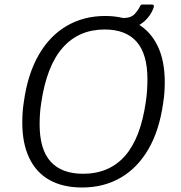

<svg xmlns="http://www.w3.org/2000/svg" viewBox="-20 -823 802 853"><path d="M345 10Q260 10 200.5 -23Q141 -56 110 -121Q79 -186 79 -278Q79 -300 80.5 -323.5Q82 -347 86 -371Q103 -494 152 -579Q201 -664 276.5 -708Q352 -752 447 -752Q531 -752 590 -718Q649 -684 680.5 -618.5Q712 -553 712 -458Q712 -437 710.5 -413.5Q709 -390 705 -366Q688 -244 639.5 -160.5Q591 -77 516 -33.5Q441 10 345 10ZM349 -51Q465 -51 535 -130Q605 -209 628 -372Q632 -399 633.5 -424Q635 -449 635 -471Q635 -583 587 -637.5Q539 -692 445 -692Q330 -692 258.5 -611Q187 -530 163 -365Q159 -340 157.5 -316Q156 -292 156 -271Q156 -159 205 -105Q254 -51 349 -51ZM654 -803Q661 -803 663 -799Q665 -795 662 -788Q655 -767 637.5 -745Q620 -723 592 -708.5Q564 -694 523 -694L528 -743Q562 -743 578.5 -761Q595 -779 603 -797Q606 -802 609 -802.5Q612 -803 616 -803Z"/></svg>

Font: Libre Franklin Thin Light
Style: Italic
Weight: 300
Italic angle: -8°
Version: Version 3.000